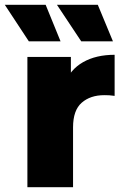

<svg xmlns="http://www.w3.org/2000/svg" viewBox="-53 -779 516 799"><path d="M61 0V-542H242V-384L215 -429Q239 -490 293 -520.5Q347 -551 424 -551V-380Q411 -382 401.5 -382.5Q392 -383 381 -383Q323 -383 287 -351.5Q251 -320 251 -249V0ZM285 -607 184 -759H354L417 -607ZM67 -607 -33 -759H137L199 -607Z"/></svg>

Font: MOST Montserrat ExtraBold
Style: Regular
Weight: 800
Designer: Julieta Ulanovsky
Foundry: Julieta Ulanovsky
Version: Version 8.000;March 11, 2024;FontCreator 15.0.0.2926 64-bit